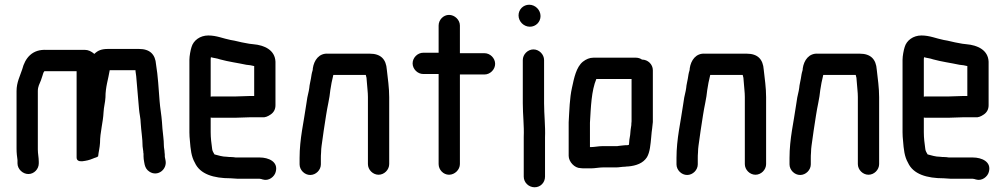

<svg xmlns="http://www.w3.org/2000/svg" viewBox="-20 -702 4253 812"><path d="M54 -25V-11C54 13 76 34 100 34C124 34 144 13 144 -11V-18C144 -37 140 -51 140 -70V-317C140 -336 147 -347 153 -362L160 -383C161 -388 163 -392 164 -395C164 -396 165 -397 166 -398C166 -399 167 -400 168 -401H304V-36C304 -23 314 -19 328 -20C345 -22 358 -25 372 -31C383 -36 390 -36 395 -41C397 -60 402 -78 403 -98C403 -143 416 -184 418 -228C419 -250 425 -269 426 -290C426 -335 438 -367 444 -405H553C553 -396 555 -392 556 -380C560 -335 564 -285 568 -240C569 -224 575 -200 575 -182C577 -148 583 -116 583 -83C584 -75 585 -68 586 -61C586 -58 586 -55 587 -52V-41C587 -34 588 -25 590 -15L592 -5C595 7 601 17 612 24C647 47 688 14 680 -24L678 -34C677 -37 677 -40 677 -42C677 -47 677 -52 676 -57C676 -68 673 -76 673 -87C673 -112 669 -133 667 -158L665 -186C663 -215 657 -246 655 -274C651 -325 648 -382 640 -429C637 -472 614 -495 568 -495H437C410 -495 394 -489 379 -474C366 -485 353 -491 340 -491H178C116 -495 86 -456 74 -409C65 -381 50 -354 50 -317V-73C50 -55 52 -39 54 -25Z M974 -294H880C877 -294 874 -294 871 -293V-449C871 -451 871 -455 872 -460C886 -456 896 -456 910 -451C946 -441 985 -436 1022 -428L1039 -426C1043 -425 1048 -424 1053 -423H1055V-296H1036C1023 -296 989 -294 974 -294ZM1036 -206H1090C1101 -205 1112 -209 1125 -218C1138 -227 1145 -240 1145 -257V-441C1143 -490 1099 -511 1051 -515L1034 -517C1029 -518 1023 -519 1018 -520C998 -523 976 -530 955 -533C924 -539 896 -552 861 -552C826 -552 798 -531 790 -503C786 -491 781 -465 781 -449V-142C781 -129 782 -118 783 -108C786 -70 789 -40 804 -14C826 35 884 52 955 52C966 52 975 54 986 54H1078C1083 54 1087 56 1091 57C1117 65 1141 45 1146 25C1158 -18 1116 -36 1078 -36H977C970 -37 963 -38 955 -38C951 -38 946 -38 940 -39C920 -39 903 -45 887 -49C884 -54 877 -65 877 -74C874 -96 871 -118 871 -143V-205C874 -204 877 -204 880 -204H974C989 -204 1022 -206 1036 -206Z M1337 -7V-34C1337 -39 1337 -47 1338 -58C1338 -68 1339 -77 1340 -85C1345 -126 1353 -174 1359 -214C1364 -249 1374 -286 1377 -321C1380 -342 1384 -362 1389 -382C1389 -383 1389 -384 1390 -385H1527C1528 -383 1529 -375 1530 -373L1532 -349C1533 -331 1536 -312 1536 -292V-8C1536 16 1557 37 1581 37C1605 37 1626 16 1626 -8V-291C1626 -331 1620 -371 1616 -407C1613 -452 1590 -475 1544 -475H1368C1329 -478 1308 -447 1303 -413C1303 -411 1303 -408 1302 -404C1298 -392 1297 -382 1295 -370C1293 -357 1289 -344 1288 -330L1286 -318C1282 -303 1277 -277 1275 -259C1265 -187 1247 -115 1247 -34V-7C1247 17 1268 38 1292 38C1316 38 1337 17 1337 -7Z M1835 -594V-479H1770C1746 -479 1725 -458 1725 -434C1725 -410 1746 -389 1770 -389H1835V-8C1835 16 1855 37 1879 37C1903 37 1925 16 1925 -8V-387H2029C2053 -387 2074 -408 2074 -432C2074 -456 2053 -477 2029 -477H1925V-594C1925 -618 1903 -639 1879 -639C1855 -639 1835 -618 1835 -594Z M2191 -448V-265C2191 -217 2197 -170 2195 -123V45C2195 70 2216 90 2241 90C2266 90 2285 70 2285 45V-121C2287 -168 2281 -217 2281 -265V-448C2281 -472 2260 -493 2236 -493C2212 -493 2191 -472 2191 -448ZM2173 -637C2173 -611 2195 -589 2221 -589C2246 -589 2266 -609 2266 -634C2266 -660 2244 -682 2218 -682C2193 -682 2173 -662 2173 -637Z M2480 -80H2475V-183C2479 -250 2481 -318 2502 -368H2651V-189C2650 -181 2650 -176 2650 -173C2649 -168 2648 -161 2647 -153L2645 -131C2642 -117 2641 -106 2640 -90C2638 -89 2635 -88 2633 -88C2628 -88 2622 -88 2615 -87L2597 -85C2593 -84 2590 -84 2587 -84H2528C2512 -84 2494 -80 2480 -80ZM2435 9C2440 10 2448 10 2457 10H2480C2495 10 2515 6 2530 6H2587C2597 6 2612 3 2624 3C2629 2 2633 2 2636 2C2671 -1 2700 -12 2716 -37C2729 -59 2731 -91 2734 -121L2736 -143C2737 -150 2738 -155 2738 -158C2739 -165 2740 -174 2741 -186V-405C2741 -430 2720 -450 2695 -450C2688 -455 2679 -458 2670 -458H2489C2474 -458 2459 -452 2445 -441C2417 -418 2408 -373 2399 -331C2389 -287 2388 -235 2385 -185V-43C2385 -18 2410 9 2435 9Z M2931 -7V-34C2931 -39 2931 -47 2932 -58C2932 -68 2933 -77 2934 -85C2939 -126 2947 -174 2953 -214C2958 -249 2968 -286 2971 -321C2974 -342 2978 -362 2983 -382C2983 -383 2983 -384 2984 -385H3121C3122 -383 3123 -375 3124 -373L3126 -349C3127 -331 3130 -312 3130 -292V-8C3130 16 3151 37 3175 37C3199 37 3220 16 3220 -8V-291C3220 -331 3214 -371 3210 -407C3207 -452 3184 -475 3138 -475H2962C2923 -478 2902 -447 2897 -413C2897 -411 2897 -408 2896 -404C2892 -392 2891 -382 2889 -370C2887 -357 2883 -344 2882 -330L2880 -318C2876 -303 2871 -277 2869 -259C2859 -187 2841 -115 2841 -34V-7C2841 17 2862 38 2886 38C2910 38 2931 17 2931 -7Z M3409 -7V-34C3409 -39 3409 -47 3410 -58C3410 -68 3411 -77 3412 -85C3417 -126 3425 -174 3431 -214C3436 -249 3446 -286 3449 -321C3452 -342 3456 -362 3461 -382C3461 -383 3461 -384 3462 -385H3599C3600 -383 3601 -375 3602 -373L3604 -349C3605 -331 3608 -312 3608 -292V-8C3608 16 3629 37 3653 37C3677 37 3698 16 3698 -8V-291C3698 -331 3692 -371 3688 -407C3685 -452 3662 -475 3616 -475H3440C3401 -478 3380 -447 3375 -413C3375 -411 3375 -408 3374 -404C3370 -392 3369 -382 3367 -370C3365 -357 3361 -344 3360 -330L3358 -318C3354 -303 3349 -277 3347 -259C3337 -187 3319 -115 3319 -34V-7C3319 17 3340 38 3364 38C3388 38 3409 17 3409 -7Z M3990 -294H3896C3893 -294 3890 -294 3887 -293V-449C3887 -451 3887 -455 3888 -460C3902 -456 3912 -456 3926 -451C3962 -441 4001 -436 4038 -428L4055 -426C4059 -425 4064 -424 4069 -423H4071V-296H4052C4039 -296 4005 -294 3990 -294ZM4052 -206H4106C4117 -205 4128 -209 4141 -218C4154 -227 4161 -240 4161 -257V-441C4159 -490 4115 -511 4067 -515L4050 -517C4045 -518 4039 -519 4034 -520C4014 -523 3992 -530 3971 -533C3940 -539 3912 -552 3877 -552C3842 -552 3814 -531 3806 -503C3802 -491 3797 -465 3797 -449V-142C3797 -129 3798 -118 3799 -108C3802 -70 3805 -40 3820 -14C3842 35 3900 52 3971 52C3982 52 3991 54 4002 54H4094C4099 54 4103 56 4107 57C4133 65 4157 45 4162 25C4174 -18 4132 -36 4094 -36H3993C3986 -37 3979 -38 3971 -38C3967 -38 3962 -38 3956 -39C3936 -39 3919 -45 3903 -49C3900 -54 3893 -65 3893 -74C3890 -96 3887 -118 3887 -143V-205C3890 -204 3893 -204 3896 -204H3990C4005 -204 4038 -206 4052 -206Z"/></svg>

Font: Electronic
Style: Blk
Weight: 900
Version: Version 1.011